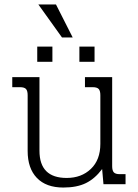

<svg xmlns="http://www.w3.org/2000/svg" viewBox="-20 -826 618 861"><path d="M152 -806H231L306 -658H258ZM147 -617H215V-549H147ZM336 -617H404V-549H336ZM104 -149V-399Q104 -419 96.5 -427Q89 -435 70 -435H35V-480H157V-150Q157 -28 279 -28Q345 -28 387.5 -68.5Q430 -109 430 -181V-399Q430 -419 422.5 -427Q415 -435 396 -435H361V-480H483V-81Q483 -61 490.5 -53Q498 -45 517 -45H543V0H444L438 -68Q406 -25 365.5 -5Q325 15 264 15Q187 15 145.5 -28Q104 -71 104 -149Z"/></svg>

Font: Pridi ExtraLight
Style: Regular
Weight: 275
Designer: Katatrad Team
Foundry: CadsonDemak
Version: Version 1.001